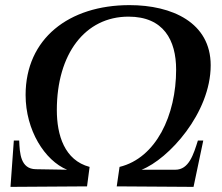

<svg xmlns="http://www.w3.org/2000/svg" viewBox="-20 -727 866 750"><path d="M21 3 320 1 330 -75C232 -101 202 -199 202 -297C202 -516 312 -662 482 -662C619 -662 668 -570 668 -455C668 -277 590 -110 447 -75L436 1L736 3L774 -178H753C736 -124 718 -64 665 -64H533C638 -105 803 -285 803 -472C803 -639 652 -707 486 -707C249 -707 80 -576 80 -356C80 -218 155 -100 242 -64C227 -64 120 -66 120 -66C60 -67 57 -128 55 -178H34Z"/></svg>

Font: KpRoman
Style: SemiboldItalic
Weight: 600
Italic angle: -11°
Version: Version 0.66